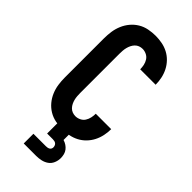

<svg xmlns="http://www.w3.org/2000/svg" viewBox="-296 -807 1091 1091"><g transform="rotate(45 250.0 -261.5)"><path d="M248 8Q220 8 192 2.5Q164 -3 140 -17.5Q116 -32 98 -53.5Q80 -75 69 -101Q58 -127 54 -154.5Q50 -182 50 -210V-525Q50 -553 54 -580.5Q58 -608 69 -634Q80 -660 98 -681.5Q116 -703 140 -717.5Q164 -732 192 -737.5Q220 -743 248 -743Q274 -743 300 -738Q326 -733 349 -721Q372 -709 390.5 -690Q409 -671 421 -647.5Q433 -624 438.5 -598Q444 -572 444 -546H320Q320 -562 316.5 -578.5Q313 -595 304 -609Q295 -623 279.5 -630.5Q264 -638 248 -638Q235 -638 223 -633.5Q211 -629 202 -619.5Q193 -610 187.5 -598.5Q182 -587 179 -575Q176 -563 175 -550Q174 -537 174 -525V-210Q174 -198 175 -185Q176 -172 179 -160Q182 -148 187.5 -136.5Q193 -125 202 -115.5Q211 -106 223 -101.5Q235 -97 248 -97Q264 -97 279.5 -104.5Q295 -112 304 -126Q313 -140 316.5 -156.5Q320 -173 320 -189H444Q444 -163 438.5 -137Q433 -111 421 -87.5Q409 -64 390.5 -45Q372 -26 349 -14Q326 -2 300 3Q274 8 248 8ZM150 220V142H250Q256 142 262 141Q268 140 273.5 137Q279 134 282 128.5Q285 123 285 116Q285 110 282.5 103.5Q280 97 275 93Q270 89 263.5 87.5Q257 86 250 86H204V0H296V46Q310 50 322 58Q334 66 342.5 77Q351 88 354.5 102Q358 116 358 130Q358 150 350 169Q342 188 326 199.5Q310 211 290 215.5Q270 220 250 220Z"/></g></svg>

Font: Iosevka SS04 Extrabold
Style: Regular
Weight: 800
Monospace: yes
Designer: Belleve Invis
Foundry: Belleve Invis
Version: Version 19.0.0; ttfautohint (v1.8.4)